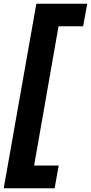

<svg xmlns="http://www.w3.org/2000/svg" viewBox="-30 -830 488 1030"><path d="M-10 180 165 -810H438L416 -689H284L153 58H285L263 180Z"/></svg>

Font: DM Sans 18pt Black
Style: Italic
Weight: 900
Italic angle: -10°
Designer: Colophon Foundry, Jonny Pinhorn
Foundry: Colophon Foundry
Version: Version 4.004;gftools[0.9.30]